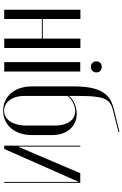

<svg xmlns="http://www.w3.org/2000/svg" viewBox="206 -996 797 1250"><g transform="rotate(90 605.0 -371.5)"><path d="M44 -496V0H104V-245H232V0H293V-496H232V-251H104V-496Z M380 -600C380 -579 395 -564 416 -564C437 -564 452 -579 452 -600C452 -621 437 -635 416 -635C395 -635 380 -621 380 -600ZM385 -495V0H446V-495Z M543 -181C543 -59 615 7 701 7C788 7 860 -60 860 -182V-310C860 -417 796 -472 722 -472C678 -472 629 -453 605 -421V-483C605 -676 633 -693 714 -712L841 -744L839 -750L712 -719C621 -698 543 -669 543 -454ZM605 -412C628 -443 670 -462 705 -462C754 -462 798 -423 798 -326V-149C798 -45 752 1 701 1C651 1 605 -44 605 -134Z M1108 -495 938 -96H935V-495H929V0H950L1163 -481H1165V0H1171V-495Z"/></g></svg>

Font: Moniqa Display
Style: Regular
Weight: 400
Designer: Rajesh Rajput
Foundry: Rajesh Rajput
Version: Version 1.000